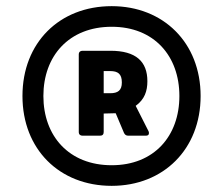

<svg xmlns="http://www.w3.org/2000/svg" viewBox="-20 -818 725 624"><path d="M343 -214C511 -214 632 -333 632 -506C632 -679 511 -798 343 -798C173 -798 53 -679 53 -506C53 -333 173 -214 343 -214ZM121 -506C121 -636 204 -731 343 -731C481 -731 563 -636 563 -506C563 -376 481 -281 343 -281C204 -281 121 -376 121 -506ZM236 -641V-389C236 -381 241 -377 248 -377H305C313 -377 317 -381 317 -389V-449L356 -450L383 -386C386 -380 390 -377 397 -377H454C461 -377 464 -380 464 -385C464 -387 464 -389 463 -391L421 -474C450 -495 459 -522 459 -554C459 -618 422 -653 339 -653H248C241 -653 236 -649 236 -641ZM338 -515H317V-587H338C363 -587 376 -578 376 -550C376 -524 363 -515 338 -515Z"/></svg>

Font: LINE Seed JP App_OTF ExtraBold
Style: Regular
Weight: 800
Designer: LINE & Fontrix & Fontworks
Version: Version 1.013